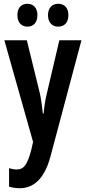

<svg xmlns="http://www.w3.org/2000/svg" viewBox="-20 -756 455 1016"><path d="M72 -676C72 -637 94 -615 125 -615C157 -615 178 -637 178 -676C178 -714 157 -736 125 -736C94 -736 72 -716 72 -676ZM234 -676C234 -637 256 -615 288 -615C321 -615 342 -637 342 -676C342 -714 321 -736 288 -736C257 -736 234 -716 234 -676ZM3 -543 155 -5 145 39C124 117 106 141 67 141C55 141 41 138 28 134V232C47 237 65 240 85 240C153 240 213 196 246 76L411 -543H294L229 -266C218 -222 214 -190 211 -155H207C203 -193 198 -230 190 -266L122 -543Z"/></svg>

Font: Noto Sans Gujarati ExtraCondensed SemiBold
Style: Regular
Weight: 600
Width: 2
Designer: Jelle Bosma - Monotype Design Team, Universal Thirst
Foundry: Monotype Imaging Inc.
Version: Version 2.106